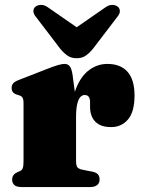

<svg xmlns="http://www.w3.org/2000/svg" viewBox="-20 -755 575 775"><path d="M267.5 -273Q267.5 -349.5 287.5 -399.2Q307.5 -449 340.8 -473Q374 -497 413.5 -497Q466.5 -497 494.8 -465.2Q523 -433.5 523 -369.5Q523 -304 496.8 -273Q470.5 -242 428.5 -242Q386 -242 364.8 -263.8Q343.5 -285.5 343.5 -324V-345Q343 -358 337.8 -364.8Q332.5 -371.5 321.5 -371.5Q311.5 -371.5 303.8 -362.8Q296 -354 291.5 -334.2Q287 -314.5 287 -281ZM273 -452 287 -347.5V-105Q287 -87.5 292 -80.2Q297 -73 315 -69.5L353 -62Q368 -59 375 -51.5Q382 -44 382 -30.5Q382 -16 372.2 -8Q362.5 0 343.5 0H67Q47 0 38 -8Q29 -16 29 -30Q29 -40 34 -47.5Q39 -55 50.5 -60L61.5 -65Q69 -68.5 72 -76.8Q75 -85 75 -105V-338Q75 -354 70.8 -360.8Q66.5 -367.5 58 -370L47 -373.5Q36.5 -377 31.8 -383.5Q27 -390 27 -400Q27 -412 33.8 -419.2Q40.5 -426.5 58 -433L165.5 -475Q201 -489 216.5 -493Q232 -497 240.5 -497Q254.5 -497 262 -486.8Q269.5 -476.5 273 -452ZM338.5 -611 174 -725Q159.5 -735.5 145.5 -735.2Q131.5 -735 122.5 -727.5Q115 -721.5 114.8 -710.2Q114.5 -699 126 -685.5L224.5 -556.5Q239.5 -539 254 -529.5Q268.5 -520 289.5 -520Q310.5 -520 324.8 -529.5Q339 -539 354 -556.5L452.5 -685.5Q464 -699 463.8 -710.2Q463.5 -721.5 456 -727.5Q447.5 -735 433.5 -735.2Q419.5 -735.5 405 -725L240.5 -611Z"/></svg>

Font: Fraunces
Style: Regular
Weight: 900
Version: Version 1.000;[b76b70a41]